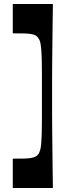

<svg xmlns="http://www.w3.org/2000/svg" viewBox="-20 -758 354 962"><path d="M44 184V37Q77 37 99.5 36.5Q122 36 136 33.5Q150 31 159 26Q168 21 174 12Q178 4 181.5 -7.5Q185 -19 186.5 -37.5Q188 -56 189 -87Q190 -118 190 -164.5Q190 -211 190 -277Q190 -343 190 -389.5Q190 -436 189 -467Q188 -498 186 -517.5Q184 -537 181 -548.5Q178 -560 172 -567Q167 -576 158.5 -580.5Q150 -585 135.5 -587.5Q121 -590 99 -590.5Q77 -591 44 -591V-738H245Q244 -677 243.5 -628Q243 -579 242.5 -536Q242 -493 241.5 -452Q241 -411 241 -368.5Q241 -326 241 -277Q241 -228 241 -185.5Q241 -143 241.5 -102.5Q242 -62 242.5 -18.5Q243 25 243.5 74Q244 123 245 184Z"/></svg>

Font: Ojuju
Style: Bold
Weight: 700
Designer: Chisaokwu Joboson, Mirko Velimirovic
Foundry: Udi Foundry
Version: Version 1.000